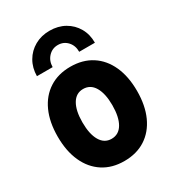

<svg xmlns="http://www.w3.org/2000/svg" viewBox="-183 -858 882 972"><g transform="rotate(-30 258.0 -372.5)"><path d="M257.3 7.8Q186 7.8 134 -25.9Q82 -59.6 54 -121.3Q25.9 -183.1 25.9 -268.1Q25.9 -353 54 -414.6Q82 -476.1 134 -509.5Q186 -543 257.3 -543Q329.6 -543 381.6 -509.5Q433.6 -476.1 461.7 -414.3Q489.7 -352.5 489.7 -268.1Q489.7 -183.6 461.7 -121.6Q433.6 -59.6 381.6 -25.9Q329.6 7.8 257.3 7.8ZM257.3 -122.1Q299.8 -122.1 322.5 -160.6Q345.2 -199.2 345.2 -268.1Q345.2 -335.9 322.5 -374.5Q299.8 -413.1 257.3 -413.1Q215.8 -413.1 193.1 -374.8Q170.4 -336.4 170.4 -268.1Q170.4 -199.2 193.1 -160.6Q215.8 -122.1 257.3 -122.1ZM257.8 -753.4Q307.1 -753.4 345.5 -731.7Q383.8 -710 405.5 -672.1Q427.2 -634.3 426.8 -585.9H335Q335.4 -622.1 313.5 -646Q291.5 -669.9 257.8 -669.9Q225.1 -669.9 202.6 -646Q180.2 -622.1 179.7 -585.9H87.9Q88.4 -634.3 110.4 -672.1Q132.3 -710 170.7 -731.7Q209 -753.4 257.8 -753.4Z"/></g></svg>

Font: Reddit Sans Condensed ExtraBold
Style: Regular
Weight: 800
Designer: Stephen Hutchings
Foundry: Reddit
Version: Version 1.014